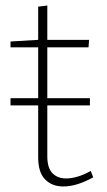

<svg xmlns="http://www.w3.org/2000/svg" viewBox="-20 -667 386 694"><path d="M209 7Q168 7 143 -18.5Q118 -44 118 -98V-286H18V-312H118V-496H18V-517L118 -523V-643L151 -647V-523H302L300 -496H151V-312H305V-286H151V-102Q151 -60 169.5 -41Q188 -22 219 -22Q259 -22 308 -49L317 -26Q257 7 209 7Z"/></svg>

Font: Bitter ExtraLight
Style: Regular
Weight: 200
Designer: Sol Matas, and Bitter project Authors
Foundry: Sol Matas
Version: Version 2.001